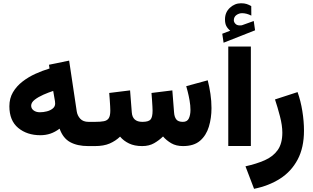

<svg xmlns="http://www.w3.org/2000/svg" viewBox="-20 -913 1957 1200"><path d="M531.2 0Q463.4 0 418.5 -24.7Q373.5 -49.3 352.5 -108.9Q323.7 -87.4 294.4 -77.6Q265.1 -67.9 232.4 -67.9Q148.9 -67.9 93.8 -113.5Q38.6 -159.2 38.6 -249Q38.6 -298.3 61 -336.4Q83.5 -374.5 120.4 -403.1Q157.2 -431.6 201.4 -451.7Q245.6 -471.7 289.6 -484.9L286.1 -508.3L412.1 -534.2L459.5 -217.8Q463.4 -190.9 481.4 -171.1Q499.5 -151.4 533.2 -151.4H547.9V0ZM324.7 -265.6Q324.7 -272.5 323.5 -281.2Q322.3 -290 320.3 -299.3L312.5 -344.7Q283.7 -335.4 251.5 -321.3Q219.2 -307.1 197 -289.8Q174.8 -272.5 174.8 -252.4Q174.8 -234.4 190.2 -222.9Q205.6 -211.4 229.5 -211.4Q251 -211.4 272.9 -217Q294.9 -222.7 309.8 -234.9Q324.7 -247.1 324.7 -265.6Z M868.7 0Q820.3 0 786.4 -16.4Q752.4 -32.7 730.5 -59.1Q702.6 -32.2 665.5 -16.1Q628.4 0 573.2 0H528.3V-151.4H574.2Q608.9 -151.4 629.6 -155.5Q650.4 -159.7 659.9 -174.6Q669.4 -189.5 669.4 -221.7Q669.4 -229 668.5 -248.8Q667.5 -268.6 665.8 -291.7Q664.1 -314.9 662.6 -332L793 -348.1L803.7 -210.4Q808.1 -151.4 869.6 -151.4Q908.2 -151.4 920.9 -166Q933.6 -180.7 933.6 -221.7Q933.6 -228.5 932.6 -248.3Q931.6 -268.1 929.9 -291.5Q928.2 -314.9 926.8 -332L1057.1 -348.1L1067.9 -210.4Q1069.8 -182.1 1081.8 -166.7Q1093.8 -151.4 1123 -151.4Q1150.4 -151.4 1160.4 -173.1Q1170.4 -194.8 1170.4 -225.6Q1170.4 -253.9 1165 -284.4Q1159.7 -314.9 1153.3 -339.6Q1147 -364.3 1144 -374.5L1278.3 -411.1Q1288.6 -371.1 1295.2 -326.4Q1301.8 -281.7 1301.8 -237.3Q1301.8 -175.3 1285.4 -121.1Q1269 -66.9 1230.5 -33.4Q1191.9 0 1124 0Q1080.6 0 1050.3 -17.8Q1020 -35.6 999 -60.1Q974.6 -36.1 943.4 -18.1Q912.1 0 868.7 0Z M1418.9 -721.2Q1402.3 -734.9 1394.3 -750.7Q1386.2 -766.6 1386.2 -792Q1386.2 -835.9 1416.7 -864.3Q1447.3 -892.6 1486.3 -892.6Q1507.8 -892.6 1521.7 -887.9Q1535.6 -883.3 1550.3 -875L1550.8 -815.4Q1521 -830.6 1493.2 -830.6Q1474.1 -830.6 1457.8 -819.1Q1441.4 -807.6 1441.4 -785.6Q1441.9 -772.9 1453.6 -762.2Q1465.3 -751.5 1490.7 -754.9Q1491.2 -754.9 1494.1 -755.9L1565.9 -781.7L1574.2 -723.6L1377.4 -646L1369.1 -702.1ZM1547.9 -622.1V-0.5H1406.7V-622.1Z M1567.9 267.1 1514.2 126.5Q1583 111.3 1635 88.4Q1687 65.4 1715.8 24.7Q1744.6 -16.1 1744.6 -84Q1744.6 -128.9 1729.7 -186.3Q1714.8 -243.7 1698.7 -291.5L1839.8 -337.4Q1859.4 -282.7 1869.6 -219Q1879.9 -155.3 1879.9 -96.7Q1879.9 9.8 1840.3 84.2Q1800.8 158.7 1730.5 203.6Q1660.2 248.5 1567.9 267.1Z"/></svg>

Font: Vazirmatn FD Black
Style: Regular
Weight: 900
Designer: Saber Rastikerdar
Foundry: Saber Rastikerdar
Version: Version 33.003